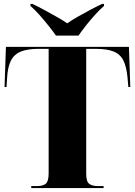

<svg xmlns="http://www.w3.org/2000/svg" viewBox="-20 -951 681 971"><path d="M138 0V-10H168Q197 -10 211.5 -22Q226 -34 226 -74V-704H176Q120 -704 86 -690.5Q52 -677 35.5 -645Q19 -613 16 -558L13 -511H3L10 -714H632L639 -511H629L625 -558Q620 -613 604 -645Q588 -677 554.5 -690.5Q521 -704 465 -704H416V-72Q416 -33 431 -21.5Q446 -10 474 -10H504V0ZM263 -771Q247 -794 225 -821.5Q203 -849 179.5 -875.5Q156 -902 134 -921V-931H144Q170 -919 202.5 -901.5Q235 -884 266.5 -866Q298 -848 320 -833Q341 -848 372.5 -866Q404 -884 437 -901.5Q470 -919 496 -931H506V-921Q484 -902 460 -875.5Q436 -849 414.5 -821.5Q393 -794 377 -771Z"/></svg>

Font: Noto Serif Display SemiCondensed Black
Style: Regular
Weight: 900
Width: 4
Designer: Monotype Design Team
Foundry: Monotype Imaging Inc.
Version: Version 2.009